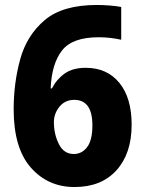

<svg xmlns="http://www.w3.org/2000/svg" viewBox="-20 -743 583 773"><path d="M35 -303Q35 -147 104 -68.5Q173 10 280 10Q388 10 449 -57.5Q510 -125 510 -241Q510 -349 460.5 -409.5Q411 -470 325 -470Q273 -470 240.5 -447Q208 -424 189 -387H184Q188 -486 229.5 -539.5Q271 -593 377 -593Q423 -593 468 -583V-715Q447 -719 419.5 -721Q392 -723 370 -723Q232 -723 160 -662Q88 -601 61.5 -505Q35 -409 35 -303ZM277 -123Q237 -123 217 -163Q197 -203 197 -251Q197 -286 219.5 -313.5Q242 -341 279 -341Q352 -341 352 -238Q352 -179 331 -151Q310 -123 277 -123Z"/></svg>

Font: Noto Sans Arabic SemiCondensed Extra
Style: Regular
Weight: 800
Width: 4
Designer: Nadine Chahine - Monotype Design Team
Foundry: Monotype Imaging Inc.
Version: Version 1.902